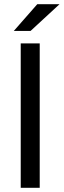

<svg xmlns="http://www.w3.org/2000/svg" viewBox="-20 -898 305 918"><path d="M79.1 -690.4H169.9V0H79.1ZM158.2 -877.9H264.6L126 -750H45.9Z"/></svg>

Font: Dinish Expanded
Style: Regular
Weight: 400
Width: 7
Designer: Charles Nix
Foundry: Playbeing
Version: Version 2.005; ttfautohint (v1.8.3)